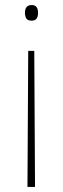

<svg xmlns="http://www.w3.org/2000/svg" viewBox="-20 -556 251 762"><path d="M131 -505Q131 -536 106 -536Q79 -536 79 -505Q79 -493 84 -483.5Q89 -474 106 -474Q131 -474 131 -505ZM92 -354 89 186H119L116 -354Z"/></svg>

Font: Noto Sans Display Thin
Style: Regular
Weight: 250
Designer: Monotype Design Team
Foundry: Monotype Imaging Inc.
Version: Version 1.900